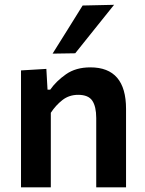

<svg xmlns="http://www.w3.org/2000/svg" viewBox="-20 -798 616 818"><path d="M69.5 0V-498L177.5 -504.5L182.5 -416H194Q219 -452 261 -481.5Q303 -511 365 -511Q517 -511 517 -334V0H390V-295Q390 -344 373.2 -369Q356.5 -394 313 -394Q274.5 -394 246 -371.8Q217.5 -349.5 196.5 -317.5V0ZM204 -569.5Q236 -620.5 268.2 -672Q300.5 -723.5 332 -774.5L466 -777.5Q423 -724 381.8 -672.5Q340.5 -621 300.5 -571Z"/></svg>

Font: Heraclito SemiBold
Style: Regular
Weight: 600
Designer: Kostas Bartsokas (font) & Cristiano Sobral (main changes)
Foundry: Kostas Bartsokas (font) & Cristiano Sobral (main changes)
Version: Version 1.00;July 8, 2020;FontCreator 13.0.0.2655 64-bit